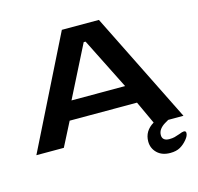

<svg xmlns="http://www.w3.org/2000/svg" viewBox="-109 -703 1019 986"><g transform="rotate(-15 401.0 -210.5)"><path d="M784 89Q784 104 769 122Q752 143 731 155Q710 167 678 167Q634 167 608.5 142Q583 117 583 81Q583 25 635 -6L579 -127H221L156 0H10L303 -588H500L792 0H711Q707 2 690.5 12Q674 22 664 35.5Q654 49 654 66Q654 81 663.5 89Q673 97 691 97Q708 97 719.5 94Q731 91 748 85Q764 78 773 78Q784 78 784 89ZM542 -225 405 -498H395L257 -225Z"/></g></svg>

Font: Gold
Style: Regular
Weight: 400
Designer: jaiki
Version: Version 1.000